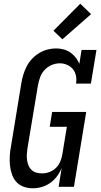

<svg xmlns="http://www.w3.org/2000/svg" viewBox="-20 -1003 540 1031"><path d="M156 8Q130 8 106.5 -0.5Q83 -9 67.5 -26.5Q52 -44 44 -67.5Q36 -91 33.5 -115.5Q31 -140 32.5 -165.5Q34 -191 39 -217L95 -559Q99 -582 106 -604.5Q113 -627 124 -648Q135 -669 152.5 -687.5Q170 -706 191 -718.5Q212 -731 235 -737Q258 -743 281 -743Q302 -743 322 -737.5Q342 -732 358 -721Q374 -710 386.5 -694Q399 -678 406 -660L418 -735H498L468 -554H388Q392 -575 388 -595.5Q384 -616 372 -631Q360 -646 341 -654.5Q322 -663 301 -663Q279 -663 257.5 -654Q236 -645 220 -628Q204 -611 196 -589.5Q188 -568 184 -546L127 -204Q125 -188 124 -172.5Q123 -157 125.5 -142Q128 -127 133.5 -113.5Q139 -100 150 -90Q161 -80 175.5 -76Q190 -72 206 -72Q226 -72 246 -79.5Q266 -87 281 -102Q296 -117 304 -136.5Q312 -156 315 -176L339 -322H247L260 -402H443L377 0H295L311 -101Q302 -78 286.5 -57Q271 -36 250 -21Q229 -6 204.5 1Q180 8 156 8ZM315 -792 267 -838 411 -983 469 -927Z"/></svg>

Font: Iosevka Curly Slab Medium
Style: Italic
Weight: 500
Italic angle: -9°
Monospace: yes
Designer: Belleve Invis
Foundry: Belleve Invis
Version: Version 22.1.2; ttfautohint (v1.8.4)